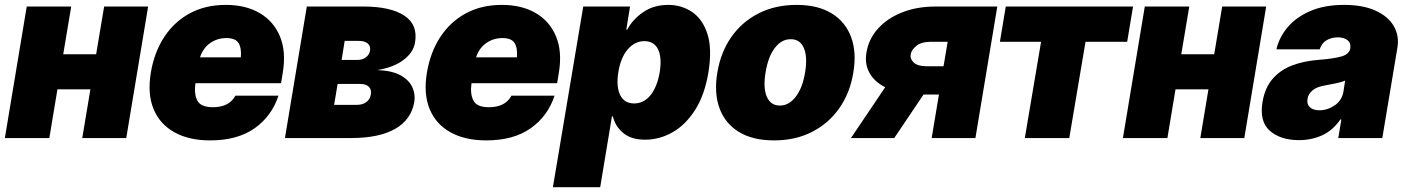

<svg xmlns="http://www.w3.org/2000/svg" viewBox="-28 -573 5842 797"><path d="M267.6 -545.9 234.4 -347.7H371.1L404.3 -545.9H586.9L496.1 0H313.5L347.2 -202.1H210.4L176.8 0H-7.8L83 -545.9Z M844.2 9.8Q756.8 9.8 696.3 -23.7Q635.7 -57.1 609.6 -120.1Q583.5 -183.1 598.1 -271.5Q612.3 -356 653.6 -419.2Q694.8 -482.4 759.8 -517.6Q824.7 -552.7 909.2 -552.7Q991.7 -552.7 1049.8 -518.8Q1107.9 -484.9 1134 -422.1Q1160.2 -359.4 1146 -272.5L1138.7 -227.5H783.2Q776.9 -182.1 791.5 -155Q806.2 -127.9 855.5 -127.9Q923.3 -127.9 949.2 -175.8H1127.9Q1100.1 -90.8 1028.8 -40.5Q957.5 9.8 844.2 9.8ZM911.6 -415Q874 -415 844.5 -394.3Q814.9 -373.5 802.2 -335H971.7Q975.1 -373.5 962.2 -394.3Q949.2 -415 911.6 -415Z M1154.8 0 1245.6 -545.9H1483.9Q1593.3 -545.4 1650.4 -508.1Q1707.5 -470.7 1694.8 -396.5Q1688.5 -356 1647.7 -324.7Q1606.9 -293.5 1538.6 -282.2Q1600.1 -279.8 1635.3 -260Q1670.4 -240.2 1683.6 -210.9Q1696.8 -181.6 1691.9 -150.4Q1679.2 -76.2 1612.3 -38.1Q1545.4 0 1430.2 0ZM1390.1 -324.2H1452.6Q1475.6 -323.7 1490.2 -334.5Q1504.9 -345.2 1508.3 -363.3Q1510.7 -382.3 1498 -392.8Q1485.4 -403.3 1460.4 -403.3H1402.8ZM1358.9 -137.7H1452.6Q1477.1 -137.7 1492.7 -149.2Q1508.3 -160.6 1511.2 -180.7Q1515.1 -200.7 1503.2 -212.6Q1491.2 -224.6 1467.3 -224.6H1373.5Z M1990.2 9.8Q1902.8 9.8 1842.3 -23.7Q1781.7 -57.1 1755.6 -120.1Q1729.5 -183.1 1744.1 -271.5Q1758.3 -356 1799.6 -419.2Q1840.8 -482.4 1905.8 -517.6Q1970.7 -552.7 2055.2 -552.7Q2137.7 -552.7 2195.8 -518.8Q2253.9 -484.9 2280 -422.1Q2306.2 -359.4 2292 -272.5L2284.7 -227.5H1929.2Q1922.9 -182.1 1937.5 -155Q1952.1 -127.9 2001.5 -127.9Q2069.3 -127.9 2095.2 -175.8H2273.9Q2246.1 -90.8 2174.8 -40.5Q2103.5 9.8 1990.2 9.8ZM2057.6 -415Q2020 -415 1990.5 -394.3Q1960.9 -373.5 1948.2 -335H2117.7Q2121.1 -373.5 2108.2 -394.3Q2095.2 -415 2057.6 -415Z M2267.1 204.1 2393.1 -545.9H2587.4L2571.8 -450.2H2575.7Q2598.1 -492.2 2641.8 -522.5Q2685.5 -552.7 2746.6 -552.7Q2800.3 -552.7 2844 -523.9Q2887.7 -495.1 2908.2 -433.3Q2928.7 -371.6 2912.6 -272.5Q2897 -178.2 2857.2 -116.2Q2817.4 -54.2 2763.4 -23.7Q2709.5 6.8 2650.9 6.8Q2593.3 7.3 2559.6 -20.5Q2525.9 -48.3 2516.1 -89.8H2512.2L2463.4 204.1ZM2604 -143.6Q2644.5 -143.6 2672.1 -177.7Q2699.7 -211.9 2710.4 -272.5Q2720.2 -333.5 2703.9 -367.7Q2687.5 -401.9 2647 -402.3Q2606.4 -401.9 2577.4 -367.7Q2548.3 -333.5 2538.6 -272.5Q2529.3 -213.4 2546.4 -178.5Q2563.5 -143.6 2604 -143.6Z M3185.1 9.8Q3096.2 9.8 3038.8 -25.6Q2981.4 -61 2958.5 -124.3Q2935.5 -187.5 2949.7 -271.5Q2963.4 -355.5 3007.3 -418.7Q3051.3 -481.9 3120.6 -517.3Q3189.9 -552.7 3278.8 -552.7Q3367.2 -552.7 3424.6 -517.3Q3481.9 -481.9 3505.1 -418.7Q3528.3 -355.5 3514.2 -271.5Q3500.5 -187.5 3456.3 -124.3Q3412.1 -61 3343 -25.6Q3273.9 9.8 3185.1 9.8ZM3209.5 -134.8Q3247.1 -134.8 3275.4 -171.6Q3303.7 -208.5 3314 -272.5Q3324.7 -336.9 3308.8 -373.8Q3293 -410.6 3254.4 -410.2Q3216.3 -410.6 3188.2 -373.8Q3160.2 -336.9 3149.9 -272.5Q3139.2 -208.5 3155 -171.6Q3170.9 -134.8 3209.5 -134.8Z M3504.4 0 3646.5 -210.9Q3601.1 -233.9 3580.8 -271.2Q3560.5 -308.6 3568.8 -355.5Q3577.6 -410.6 3616 -453.6Q3654.3 -496.6 3715.8 -521.2Q3777.3 -545.9 3856 -545.9H4111.8L4021 0H3839.4L3869.6 -180.7H3805.7L3684.1 0ZM3818.8 -297.9H3888.7L3905.8 -399.4H3832.5Q3794.9 -398.9 3774.9 -381.8Q3754.9 -364.7 3752.4 -347.7Q3748.5 -329.6 3764.2 -314Q3779.8 -298.3 3818.8 -297.9Z M4122.6 -399.4 4147 -545.9H4675.3L4650.9 -399.4H4478L4410.6 0H4226.1L4293.5 -399.4Z M4908.7 -545.9 4875.5 -347.7H5012.2L5045.4 -545.9H5228L5137.2 0H4954.6L4988.3 -202.1H4851.6L4817.9 0H4633.3L4724.1 -545.9Z M5364.3 8.8Q5286.1 8.3 5242.7 -30.5Q5199.2 -69.3 5212.9 -150.4Q5223.1 -210.4 5255.9 -247.1Q5288.6 -283.7 5336.9 -301.8Q5385.3 -319.8 5442.4 -324.2Q5511.2 -329.6 5542 -339.1Q5572.8 -348.6 5577.1 -372.1V-374Q5580.1 -395 5565.7 -406.2Q5551.3 -417.5 5525.4 -418Q5498 -417.5 5478 -405.5Q5458 -393.6 5450.2 -368.2H5270.5Q5281.7 -418 5317.1 -460Q5352.5 -502 5411.4 -527.3Q5470.2 -552.7 5551.8 -552.7Q5628.9 -552.7 5681.4 -529.1Q5733.9 -505.4 5757.6 -464.8Q5781.2 -424.3 5772.5 -374L5710 0H5527.3L5540 -77.1H5536.1Q5503.9 -31.2 5460.7 -11.5Q5417.5 8.3 5364.3 8.8ZM5449.2 -115.2Q5482.4 -115.2 5512.5 -135.7Q5542.5 -156.2 5548.8 -193.4L5555.7 -238.3Q5539.6 -231.9 5518.8 -227.5Q5498 -223.1 5474.6 -218.8Q5439.5 -213.4 5421.1 -198.5Q5402.8 -183.6 5399.4 -162.1Q5396 -139.6 5409.9 -127.4Q5423.8 -115.2 5449.2 -115.2Z"/></svg>

Font: Inter Tight Black
Style: Italic
Weight: 900
Italic angle: -9.39999°
Designer: Rasmus Andersson
Foundry: rsms
Version: Version 3.004; ttfautohint (v1.8.4.7-5d5b)